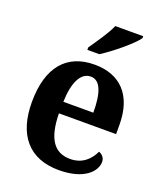

<svg xmlns="http://www.w3.org/2000/svg" viewBox="-142 -860 818 963"><g transform="rotate(20 267.0 -378.0)"><path d="M215 -619V-606H279C339 -644 432 -721 455 -756V-766H306C287 -721 243 -660 215 -619ZM286 10C421 10 477 -52 477 -103C477 -125 462 -140 445 -146C423 -99 384 -62 320 -62C236 -62 192 -122 190 -258H495V-307C495 -466 412 -549 276 -549C128 -549 43 -453 43 -265C43 -91 126 10 286 10ZM351 -320H191C194 -427 226 -486 278 -486C330 -486 351 -423 351 -320Z"/></g></svg>

Font: Noto Serif Ethiopic SemiCondensed
Style: Bold
Weight: 700
Width: 4
Designer: Monotype Design Team
Foundry: Monotype Imaging Inc.
Version: Version 2.102